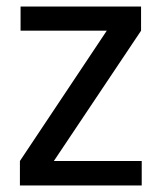

<svg xmlns="http://www.w3.org/2000/svg" viewBox="-20 -568 495 588"><path d="M412 -548V-474L145 -75H414V0H41V-75L307 -474H43V-548Z"/></svg>

Font: SVN-Poppins
Style: Regular
Weight: 400
Designer: Ninad Kale (Devanagari), Jonny Pinhorn (Latin)
Foundry: Indian Type Foundry
Version: Version 3.002 2017